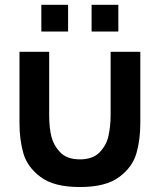

<svg xmlns="http://www.w3.org/2000/svg" viewBox="-20 -753 656 789"><path d="M466.3 -623.5H356.4V-733.4H466.3ZM259.8 -623.5H149.9V-733.4H259.8ZM60.1 -247.1V-540H182.1V-279.8Q182.1 -227.5 191.4 -191.2Q200.7 -154.8 227.1 -127.4Q254.9 -98.1 308.1 -98.1Q361.8 -98.1 389.6 -127.4Q418 -157.2 425.8 -194.8Q434.6 -236.3 434.6 -279.8V-540H556.6V-247.1Q556.6 -177.7 540.5 -122.6Q524.4 -66.4 470.2 -25.9Q415.5 15.6 308.1 15.6Q201.2 15.6 146.5 -25.9Q92.3 -66.4 76.2 -122.6Q60.1 -177.7 60.1 -247.1Z"/></svg>

Font: Vela Sans Bd
Style: Bold
Weight: 700
Designer: Principal design: Mikhail Sharanda - project Manrope.
Design modification: Ravid Balaliev
Foundry: Mikhail Sharanda
Version: Version 1.001